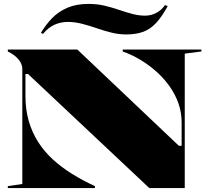

<svg xmlns="http://www.w3.org/2000/svg" viewBox="-20 -961 1066 981"><path d="M20 0V-10L94 -21V-609Q94 -634 74.5 -657.5Q55 -681 20 -698V-708H375L894 -216H908V-335Q908 -385 892.5 -430.5Q877 -476 848.5 -517Q820 -558 782 -592.5Q744 -627 699.5 -654Q655 -681 607 -698V-708H1009V-698L924 -687V0H743L123 -583H110V-471Q110 -402 126.5 -344Q143 -286 174 -237Q205 -188 249 -147.5Q293 -107 347.5 -73Q402 -39 465 -10V0ZM625 -785Q587 -785 549 -794.5Q511 -804 473.5 -817Q436 -830 399 -839.5Q362 -849 327 -849Q290 -849 258 -834.5Q226 -820 200 -788L189 -793Q214 -835 246.5 -868.5Q279 -902 324.5 -921.5Q370 -941 432 -941Q476 -941 514 -932Q552 -923 587 -911Q622 -899 655.5 -890Q689 -881 721 -881Q752 -881 778.5 -895Q805 -909 823 -935L837 -930Q807 -875 777 -843Q747 -811 710.5 -798Q674 -785 625 -785Z"/></svg>

Font: Kalnia SemiExpanded SemiBold
Style: Regular
Weight: 600
Width: 6
Designer: Frida Medrano
Foundry: Frida Medrano
Version: Version 1.105